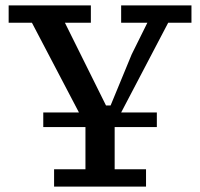

<svg xmlns="http://www.w3.org/2000/svg" viewBox="-20 -690 740 710"><path d="M428 -606V-670H688V-606H602L428 -274H560V-220H404V-64H520V0H180V-64H296V-220H140V-274H272L98 -606H12V-670H316V-606H220L372 -300H389L467 -489L525 -606Z"/></svg>

Font: Source Serif 4 Caption
Style: Regular
Weight: 400
Designer: Frank Grießhammer
Foundry: Adobe Systems Incorporated
Version: Version 4.004;hotconv 1.0.117;makeotfexe 2.5.65602